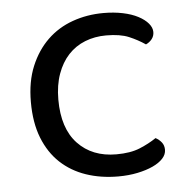

<svg xmlns="http://www.w3.org/2000/svg" viewBox="-42 -517 562 571"><g transform="rotate(-5 239.0 -231.0)"><path d="M289 -408Q255 -408 226 -396.5Q197 -385 176 -362.5Q155 -340 143 -306.5Q131 -273 131 -230Q131 -144 174 -98.5Q217 -53 289 -53Q331 -53 359 -64.5Q387 -76 409 -91Q420 -85 427 -76Q434 -67 434 -54Q434 -40 423 -28Q412 -16 392.5 -7Q373 2 346.5 7.5Q320 13 289 13Q237 13 193 -2Q149 -17 117 -47Q85 -77 67 -122.5Q49 -168 49 -230Q49 -291 68 -336.5Q87 -382 119 -413Q151 -444 194.5 -459.5Q238 -475 287 -475Q318 -475 344.5 -469.5Q371 -464 390 -454Q409 -444 419.5 -431.5Q430 -419 430 -406Q430 -394 423 -385Q416 -376 405 -371Q383 -386 357 -397Q331 -408 289 -408Z"/></g></svg>

Font: Baloo 2
Style: Regular
Weight: 400
Designer: Sarang Kulkarni and Ek Type
Foundry: Ek Type
Version: Version 1.640;hotconv 1.0.111;makeotfexe 2.5.65597; ttfautoh